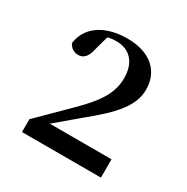

<svg xmlns="http://www.w3.org/2000/svg" viewBox="-112 -1008 619 636"><g transform="rotate(30 198.0 -689.5)"><path d="M52 -468H354V-538H118L202 -609C295 -684 338 -734 338 -795C338 -860 294 -911 200 -911C121 -911 57 -876 48 -806C55 -791 69 -782 85 -782C103 -782 119 -793 126 -830L140 -881C151 -884 162 -885 173 -885C226 -885 256 -849 256 -792C256 -735 227 -690 164 -628L52 -517Z"/></g></svg>

Font: Noto Serif CJK HK SemiBold
Style: Regular
Weight: 600
Designer: Ryoko NISHIZUKA 西塚涼子 (kana & ideographs); Frank Grießhammer (Latin, Greek & Cyrillic); Wenlong ZHANG 张文龙 (bopomofo); San
Foundry: Adobe
Version: Version 2.001;hotconv 1.1.0;makeotfexe 2.6.0